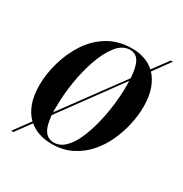

<svg xmlns="http://www.w3.org/2000/svg" viewBox="-151 -702 828 868"><g transform="rotate(30 263.0 -268.0)"><path d="M27 50 89 -35Q63 -60 48.5 -99.5Q34 -139 34 -194Q34 -249 51 -310.5Q68 -372 102 -425.5Q136 -479 189.5 -512.5Q243 -546 317 -546Q350 -546 380 -536Q410 -526 433 -505L493 -586H504L440 -498Q463 -474 477 -435.5Q491 -397 491 -342Q491 -299 480.5 -250.5Q470 -202 449 -156Q428 -110 395 -72.5Q362 -35 317 -12.5Q272 10 215 10Q142 10 96 -29L38 50ZM149 -143Q149 -129 149 -117L376 -426Q372 -484 356.5 -510Q341 -536 310 -536Q272 -536 242.5 -499.5Q213 -463 192 -404Q171 -345 160 -276.5Q149 -208 149 -143ZM219 0Q250 0 275.5 -24Q301 -48 319.5 -89Q338 -130 351 -181Q364 -232 370.5 -286Q377 -340 377 -390Q377 -402 376 -412L150 -103Q155 -47 172.5 -23.5Q190 0 219 0Z"/></g></svg>

Font: Noto Serif Display Condensed SemiBold
Style: Italic
Weight: 600
Width: 3
Italic angle: -12°
Designer: Monotype Design Team
Foundry: Monotype Imaging Inc.
Version: Version 2.009